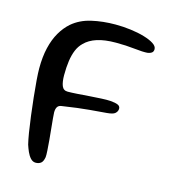

<svg xmlns="http://www.w3.org/2000/svg" viewBox="-100 -719 720 815"><g transform="rotate(15 259.5 -311.0)"><path d="M131.5 16Q118.5 16 108.8 5.5Q99 -5 92.2 -20.5Q85.5 -36 81 -50Q76.5 -68 71.2 -100Q66 -132 61 -171.2Q56 -210.5 51.8 -250Q47.5 -289.5 45 -322.8Q42.5 -356 42.5 -375Q42.5 -426 52 -466Q61.5 -506 79 -536Q96.5 -566 120 -586.5Q154.5 -616 203.2 -627.2Q252 -638.5 308 -638.5Q341.5 -638.5 374.8 -634.2Q408 -630 435 -622Q462 -614 478.2 -603.5Q494.5 -593 494.5 -580Q494.5 -569.5 488 -564.5Q481.5 -559.5 469.5 -557.5Q449 -556 411.8 -560.2Q374.5 -564.5 329.5 -564.5Q280.5 -564.5 247 -553.8Q213.5 -543 193 -522Q177.5 -507 168.8 -486Q160 -465 156 -437.2Q152 -409.5 152 -374.5Q152 -359.5 153.8 -347.8Q155.5 -336 159 -327.5Q162.5 -319 168.8 -314.8Q175 -310.5 184.5 -310.5Q201 -310.5 226 -312.2Q251 -314 278.5 -316Q306 -318 330.2 -319.2Q354.5 -320.5 369.5 -319.5Q391.5 -318 403 -313.2Q414.5 -308.5 414.5 -297Q414.5 -291 411.8 -285.5Q409 -280 403.5 -275.5Q395 -268.5 368.8 -266.2Q342.5 -264 295 -260Q247.5 -256 176 -245Q163 -243.5 157.5 -234.8Q152 -226 152 -211Q152 -204 153.8 -185Q155.5 -166 158 -141.5Q160.5 -117 162.8 -92Q165 -67 166.2 -47Q167.5 -27 166.5 -17.5Q163 2.5 153.8 9.2Q144.5 16 131.5 16Z"/></g></svg>

Font: Gluten Thin Light
Style: Regular
Weight: 300
Version: Version 1.300